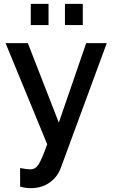

<svg xmlns="http://www.w3.org/2000/svg" viewBox="-20 -746 587 993"><path d="M139.2 -616.2V-726.1H231V-616.2ZM315.9 -616.2V-726.1H408.2V-616.2ZM84 123Q119.1 129.9 137.2 129.9Q162.6 129.9 179 105.2Q195.3 80.6 224.1 0L8.8 -522.9H124L284.2 -111.8L425.8 -522.9H532.2L294.9 121.1Q278.3 168 237.5 197.5Q196.8 227.1 138.2 227.1Q111.8 227.1 84 219.2Z"/></svg>

Font: Rawline SemiBold
Style: Regular
Weight: 600
Designer: Matt McInerney, Pablo Impallari, Rodrigo Fuenzalida
Foundry: Matt McInerney, Pablo Impallari, Rodrigo Fuenzalida
Version: Version 4.020;PS 004.020;hotconv 1.0.88;makeotf.lib2.5.64775